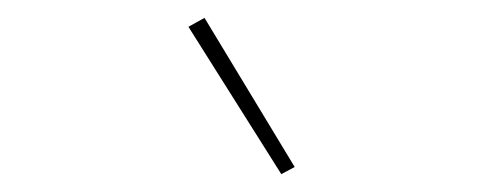

<svg xmlns="http://www.w3.org/2000/svg" viewBox="-20 -778 540 215"><path d="M295 -583 191 -748 209 -758 310 -591Z"/></svg>

Font: Iosevka SS04 Thin
Style: Italic
Weight: 100
Italic angle: -9°
Monospace: yes
Designer: Belleve Invis
Foundry: Belleve Invis
Version: Version 19.0.0; ttfautohint (v1.8.4)